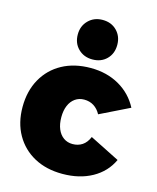

<svg xmlns="http://www.w3.org/2000/svg" viewBox="-120 -886 801 977"><g transform="rotate(15 281.0 -398.0)"><path d="M400 -333Q386 -359 364 -373Q342 -387 313 -387Q286 -387 265.5 -372.5Q245 -358 234 -332Q223 -306 223 -271Q223 -235 234 -208.5Q245 -182 265.5 -167.5Q286 -153 313 -153Q342 -153 364 -167.5Q386 -182 399 -213L556 -134Q525 -67 458.5 -30Q392 7 302 7Q217 7 153.5 -27.5Q90 -62 54.5 -124.5Q19 -187 19 -270Q19 -354 54.5 -417.5Q90 -481 154 -516Q218 -551 304 -551Q389 -551 454.5 -513.5Q520 -476 555 -409ZM299 -803Q345 -803 374 -773.5Q403 -744 403 -699Q403 -653 374 -624Q345 -595 299 -595Q254 -595 224.5 -624Q195 -653 195 -699Q195 -744 224.5 -773.5Q254 -803 299 -803Z"/></g></svg>

Font: Alexandria ExtraBold
Style: Regular
Weight: 800
Designer: Mohamed Gaber
Foundry: Kief Type Foundry
Version: Version 5.100